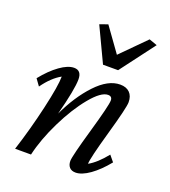

<svg xmlns="http://www.w3.org/2000/svg" viewBox="-125 -753 756 853"><g transform="rotate(20 253.0 -326.5)"><path d="M203.1 -647.5 241.2 -661.1 323.2 -546.9 436.5 -661.1 474.6 -647.5 351.6 -484.4H280.3ZM329.1 7.8Q310.1 7.8 300 -3.2Q290 -14.2 290 -33.2Q290 -55.2 328.6 -189.2Q367.2 -323.2 367.2 -346.7Q367.2 -366.2 347.7 -366.2Q314.9 -366.2 266.6 -307.6Q218.3 -249 176 -162.8Q133.8 -76.7 116.2 0H41Q75.2 -106.4 100.6 -217.5Q126 -328.6 126 -372.1Q83.5 -348.6 45.9 -295.9L23.4 -327.1Q60.5 -373.5 98.4 -400.6Q136.2 -427.7 165 -427.7Q200.2 -427.7 200.2 -385.7Q200.2 -338.4 167 -211.9Q210.4 -304.7 268.3 -366.2Q326.2 -427.7 382.8 -427.7Q412.1 -427.7 428.2 -411.6Q444.3 -395.5 444.3 -366.2Q444.3 -340.8 406.2 -207Q368.2 -73.2 368.2 -47.9Q406.7 -69.3 447.3 -120.1L470.7 -91.8Q433.6 -45.9 395.8 -19Q357.9 7.8 329.1 7.8Z"/></g></svg>

Font: Crimson Pro
Style: Italic
Weight: 400
Italic angle: -12°
Designer: Jacques Le Bailly
Foundry: Baron von Fonthausen
Version: Version 1.003